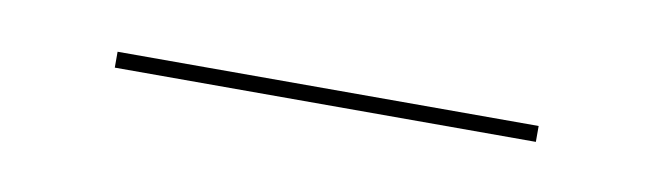

<svg xmlns="http://www.w3.org/2000/svg" viewBox="-21 -597 406 119"><g transform="rotate(10 181.5 -537.0)"><path d="M49 -532V-542H314V-532Z"/></g></svg>

Font: EauTest Hairline
Style: Regular
Weight: 250
Designer: Christian Thalmann (Catharsis Fonts)
Version: Version 0.001;PS 000.001;hotconv 1.0.88;makeotf.lib2.5.64775